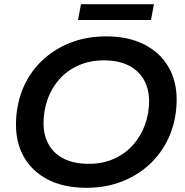

<svg xmlns="http://www.w3.org/2000/svg" viewBox="-20 -883 882 913"><path d="M391 10Q285 10 210 -28Q135 -66 95.5 -133.5Q56 -201 56 -289Q56 -378 86 -454.5Q116 -531 173 -588Q230 -645 309 -677.5Q388 -710 485 -710Q590 -710 665 -672Q740 -634 780 -566.5Q820 -499 820 -411Q820 -322 789.5 -245.5Q759 -169 702 -112Q645 -55 566.5 -22.5Q488 10 391 10ZM402 -104Q468 -104 521 -127.5Q574 -151 611.5 -192.5Q649 -234 669 -288.5Q689 -343 689 -403Q689 -460 664 -504Q639 -548 591 -572Q543 -596 473 -596Q408 -596 354.5 -572.5Q301 -549 263.5 -507.5Q226 -466 206.5 -411.5Q187 -357 187 -297Q187 -240 211.5 -196Q236 -152 284 -128Q332 -104 402 -104ZM351 -788 365 -863H712L698 -788Z"/></svg>

Font: MOST Montserrat SemiBold
Style: Italic
Weight: 600
Italic angle: -11.3°
Designer: Julieta Ulanovsky
Foundry: Julieta Ulanovsky
Version: Version 8.000;March 11, 2024;FontCreator 15.0.0.2926 64-bit